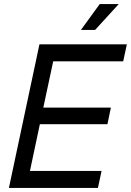

<svg xmlns="http://www.w3.org/2000/svg" viewBox="-20 -929 647 949"><path d="M24 0 175 -710H607L589 -626H243L194 -397H528L511 -315H177L128 -84H482L464 0ZM380 -781 473 -909H567L450 -781Z"/></svg>

Font: Geist Mono
Style: Italic
Weight: 400
Italic angle: -12°
Monospace: yes
Designer: Basement.studio, Andrés Briganti, Mateo Zaragoza
Foundry: Basement.studio, Vercel, Andrés Briganti, Guido Ferreyra, Mateo Zaragoza
Version: Version 1.500